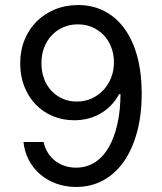

<svg xmlns="http://www.w3.org/2000/svg" viewBox="-20 -730 640 760"><path d="M445 -472.2Q451.4 -442 454.2 -417.8Q457 -393.6 457 -361.4Q457 -293.6 444.6 -238.9Q432.3 -184.1 409.8 -145.8Q387.4 -107.4 354.7 -86.9Q322 -66.4 281.2 -66.4Q233.2 -66.4 198.3 -93.4Q163.4 -120.4 152.4 -168H73Q76.8 -129 94.4 -96.1Q112 -63.2 139.5 -39.6Q166.9 -16.1 203.2 -3.1Q239.4 10 281.4 10Q340.9 10 389.2 -16.5Q437.4 -43 470.9 -91.5Q504.4 -140 522.7 -208Q541 -276 541 -359.1Q541 -440.2 523.6 -505.3Q506.2 -570.4 473.3 -615.9Q440.4 -661.4 393.8 -685.7Q347.2 -710 288.8 -710Q239.3 -710 197.6 -692.8Q155.8 -675.6 125 -645Q94.2 -614.4 77.1 -572Q60 -529.6 60 -478.8Q60 -429.7 76 -388.5Q92 -347.4 120.4 -317.4Q148.8 -287.4 188.1 -270.7Q227.3 -254 273.6 -254Q332.4 -254 378.7 -281.2Q425 -308.4 451.6 -357.4H497L474 -410.8ZM431 -483.5Q431 -450.6 419.9 -422.4Q408.8 -394.2 388.8 -373Q368.8 -351.8 342.1 -339.9Q315.4 -328 284 -328Q253.4 -328 227.8 -339.4Q202.2 -350.8 183.4 -370.8Q164.6 -390.8 154.3 -418.9Q144 -446.9 144 -479.8Q144 -513.6 154.7 -541.6Q165.5 -569.6 184.7 -590Q203.9 -610.5 230.3 -622Q256.6 -633.6 287.9 -633.6Q319.2 -633.6 345.2 -622.3Q371.2 -611 390.4 -590.9Q409.6 -570.9 420.3 -543.2Q431 -515.6 431 -483.5Z"/></svg>

Font: CommitMonoV142 ExtLt
Style: Regular
Weight: 200
Monospace: yes
Designer: Eigil Nikolajsen
Foundry: Eigil Nikolajsen
Version: Version 1.142